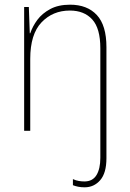

<svg xmlns="http://www.w3.org/2000/svg" viewBox="-20 -558 553 819"><path d="M341 241Q326 241 313.5 238.5Q301 236 291 232V206Q304 212 316.5 214Q329 216 340 216Q375 216 391.5 189Q408 162 408 115V-352Q408 -437 373.5 -475Q339 -513 278 -513Q205 -513 157 -462.5Q109 -412 109 -307V0H83V-528H103L107 -416H109Q119 -446 139.5 -473.5Q160 -501 194.5 -519.5Q229 -538 279 -538Q352 -538 393 -494Q434 -450 434 -357V117Q434 180 407.5 210.5Q381 241 341 241Z"/></svg>

Font: Noto Sans Gurmukhi UI SemiCondensed Thin
Style: Regular
Weight: 100
Width: 4
Designer: Jelle Bosma - Monotype Design Team
Foundry: Monotype Imaging Inc.
Version: Version 2.004; ttfautohint (v1.8.4.7-5d5b)